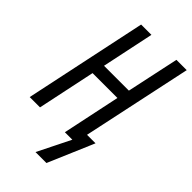

<svg xmlns="http://www.w3.org/2000/svg" viewBox="-274 -788 1054 1054"><g transform="rotate(45 252.5 -261.5)"><path d="M236 191H321L435 -76H369L505 -714H425L360 -410H167L231 -714H151L0 0H80L151 -337H344L273 0H331Z"/></g></svg>

Font: Noto Sans ExtraCondensed
Style: Italic
Weight: 400
Width: 2
Italic angle: -12°
Designer: Monotype Design Team
Foundry: Monotype Imaging Inc.
Version: Version 2.013